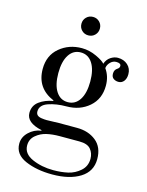

<svg xmlns="http://www.w3.org/2000/svg" viewBox="-130 -727 800 1045"><g transform="rotate(15 270.0 -205.0)"><path d="M262 -544Q240 -544 225 -559Q210 -574 210 -596Q210 -618 225 -633Q240 -648 262 -648Q284 -648 299 -633Q314 -618 314 -596Q314 -574 299 -559Q284 -544 262 -544ZM70 -304Q70 -380 122.5 -424Q175 -468 248 -468Q290 -468 330.5 -449Q371 -430 381 -416Q390 -442 410 -455Q430 -468 450 -468Q484 -468 506 -448Q528 -428 528 -396Q528 -372 516.5 -357Q505 -342 486 -342Q470 -342 458 -350.5Q446 -359 446 -378Q446 -400 463 -410Q474 -417 474 -428Q474 -444 447 -444Q429 -444 414.5 -429.5Q400 -415 398 -396Q426 -357 426 -304Q426 -229 374.5 -184.5Q323 -140 248 -140Q191 -140 146.5 -124.5Q102 -109 102 -73Q102 -60 109.5 -52.5Q117 -45 133.5 -42.5Q150 -40 163 -40Q176 -40 199 -41Q222 -42 231 -42H334Q398 -42 441 -7.5Q484 27 484 94Q484 164 424.5 201Q365 238 268 238Q180 238 116 210Q52 182 52 122Q52 85 81 57Q110 29 150 23V20Q62 1 62 -54Q62 -95 93.5 -118.5Q125 -142 171 -150V-153Q70 -196 70 -304ZM248 -444Q206 -444 182 -407Q158 -370 158 -304Q158 -238 182 -201Q206 -164 248 -164Q290 -164 314 -201Q338 -238 338 -304Q338 -370 314 -407Q290 -444 248 -444ZM268 214Q313 214 350.5 205.5Q388 197 418 170.5Q448 144 448 102Q448 71 429.5 48.5Q411 26 365 26H254Q214 26 181 33.5Q148 41 122 63Q96 85 96 120Q96 167 149 190.5Q202 214 268 214Z"/></g></svg>

Font: Old Standard TT
Style: Regular
Weight: 400
Designer: Alexey Kryukov <alexios@thessalonica.org.ru>
Version: Version 1.0